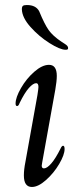

<svg xmlns="http://www.w3.org/2000/svg" viewBox="-20 -734 325 764"><path d="M75 -36Q75 -59 81 -89L129 -356Q133 -382 133 -388Q133 -403 124 -403Q112 -403 95 -384Q78 -365 58 -324Q54 -312 48 -312Q42 -312 42 -322Q42 -346 63.5 -383.5Q85 -421 116.5 -448.5Q148 -476 175 -476Q206 -476 206 -432Q206 -411 200 -377L148 -88L146 -75Q146 -64 155 -64Q167 -64 184 -83.5Q201 -103 221 -143Q226 -154 231 -154Q237 -154 237 -141Q237 -118 215.5 -81.5Q194 -45 163 -17.5Q132 10 107 10Q75 10 75 -36ZM67 -697Q67 -707 71 -710.5Q75 -714 87 -714Q123 -714 136 -689Q157 -638 173.5 -614.5Q190 -591 226 -567Q229 -565 237 -560Q245 -555 248 -551Q251 -547 251 -543Q251 -539 249 -537.5Q247 -536 241 -536Q219 -536 177 -562.5Q135 -589 101.5 -626.5Q68 -664 67 -697Z"/></svg>

Font: Charm
Style: Regular
Weight: 400
Designer: Katatrad Aksorn Co.,Ltd.
Foundry: Cadson Demak Co.,Ltd.
Version: Version 1.001